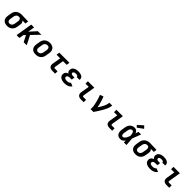

<svg xmlns="http://www.w3.org/2000/svg" viewBox="745 -3245 5711 5711"><g transform="rotate(45 3600.0 -390.0)"><path d="M254 8Q223 8 192.5 2Q162 -4 136.5 -19Q111 -34 92.5 -57.5Q74 -81 65 -109.5Q56 -138 56 -170Q56 -202 61 -233L80 -343Q84 -370 94 -396Q104 -422 120.5 -445Q137 -468 160.5 -486Q184 -504 209.5 -515Q235 -526 262 -532Q289 -538 316 -538Q320 -538 324.5 -538Q329 -538 333 -538L607 -530L591 -429L466 -433Q480 -421 489.5 -406Q499 -391 504 -373Q509 -355 509 -335.5Q509 -316 506 -297L487 -187Q483 -160 474 -134Q465 -108 448.5 -84.5Q432 -61 409.5 -42Q387 -23 361 -11.5Q335 0 308 4Q281 8 254 8ZM256 -93Q277 -93 298 -101Q319 -109 334.5 -125Q350 -141 358.5 -162Q367 -183 370 -203L389 -313Q392 -334 392 -355Q392 -376 384.5 -394.5Q377 -413 360 -424.5Q343 -436 323 -437H316Q314 -437 312.5 -437Q311 -437 309 -437Q289 -437 268 -428.5Q247 -420 232 -403.5Q217 -387 208.5 -367Q200 -347 197 -327L179 -217Q176 -202 175.5 -187Q175 -172 177.5 -158Q180 -144 186 -131.5Q192 -119 202.5 -110Q213 -101 227 -97Q241 -93 256 -93Z M650 0 737 -530H857L822 -318L1015 -530H1165L930 -287L1077 0H948L846 -200L794 -146L769 0Z M1455 8Q1424 8 1393 2Q1362 -4 1336.5 -19Q1311 -34 1292.5 -57.5Q1274 -81 1265 -109.5Q1256 -138 1256 -169.5Q1256 -201 1261 -233L1280 -343Q1284 -370 1294 -397Q1304 -424 1321 -447.5Q1338 -471 1361.5 -489.5Q1385 -508 1411.5 -519Q1438 -530 1465.5 -535.5Q1493 -541 1521 -541Q1553 -541 1583 -533.5Q1613 -526 1638.5 -511Q1664 -496 1682.5 -472.5Q1701 -449 1710 -420.5Q1719 -392 1719 -360.5Q1719 -329 1714 -297L1695 -187Q1691 -160 1681.5 -133Q1672 -106 1655 -82.5Q1638 -59 1614.5 -40.5Q1591 -22 1564.5 -11Q1538 0 1510 4Q1482 8 1455 8ZM1457 -93Q1479 -93 1501 -100.5Q1523 -108 1539.5 -124Q1556 -140 1565.5 -161Q1575 -182 1578 -203L1597 -313Q1600 -336 1599.5 -358.5Q1599 -381 1589 -400Q1579 -419 1559 -428Q1539 -437 1516 -437Q1494 -437 1472.5 -429.5Q1451 -422 1434.5 -406Q1418 -390 1409 -369Q1400 -348 1397 -327L1379 -217Q1376 -202 1375.5 -187Q1375 -172 1377.5 -157.5Q1380 -143 1386.5 -130.5Q1393 -118 1403.5 -109Q1414 -100 1428 -96.5Q1442 -93 1457 -93Z M2157 0Q2135 0 2113 -3.5Q2091 -7 2071.5 -16Q2052 -25 2037.5 -40.5Q2023 -56 2015.5 -76Q2008 -96 2007.5 -118.5Q2007 -141 2011 -163L2055 -429H1902L1919 -530H2344L2328 -429H2175L2128 -146Q2127 -138 2127 -130Q2127 -122 2130.5 -115Q2134 -108 2141.5 -104.5Q2149 -101 2157 -101H2272V0Z M2673 8Q2643 8 2614 5Q2585 2 2557.5 -7Q2530 -16 2506.5 -30.5Q2483 -45 2467 -67.5Q2451 -90 2445 -119Q2439 -148 2444 -177Q2447 -196 2455.5 -214Q2464 -232 2479 -245Q2494 -258 2512 -267Q2530 -276 2548 -282Q2534 -291 2522.5 -304Q2511 -317 2504 -333.5Q2497 -350 2496 -368.5Q2495 -387 2498 -405Q2502 -428 2513 -449.5Q2524 -471 2542 -486.5Q2560 -502 2582 -512Q2604 -522 2626 -528Q2648 -534 2670.5 -536Q2693 -538 2716 -538Q2741 -538 2765.5 -535.5Q2790 -533 2812.5 -526.5Q2835 -520 2856 -509Q2877 -498 2891.5 -480.5Q2906 -463 2913 -439.5Q2920 -416 2916 -391Q2915 -389 2914.5 -387Q2914 -385 2914 -383H2795Q2795 -384 2795.5 -384.5Q2796 -385 2796 -386Q2798 -400 2790 -411Q2782 -422 2770 -428Q2758 -434 2744 -435.5Q2730 -437 2716 -437Q2706 -437 2696 -436.5Q2686 -436 2676 -434Q2666 -432 2656.5 -429Q2647 -426 2638 -420.5Q2629 -415 2622.5 -406.5Q2616 -398 2615 -388Q2612 -372 2619 -358.5Q2626 -345 2639 -338Q2652 -331 2667 -328.5Q2682 -326 2698 -326H2762L2745 -225H2681Q2669 -225 2657 -224.5Q2645 -224 2633.5 -221.5Q2622 -219 2610 -215Q2598 -211 2588 -204Q2578 -197 2570.5 -186Q2563 -175 2562 -164Q2559 -151 2563.5 -138.5Q2568 -126 2577 -118Q2586 -110 2597.5 -105Q2609 -100 2621.5 -97.5Q2634 -95 2647 -94Q2660 -93 2673 -93Q2689 -93 2706 -95Q2723 -97 2739.5 -102.5Q2756 -108 2771 -118.5Q2786 -129 2796 -143L2903 -98Q2884 -70 2857 -48.5Q2830 -27 2799 -14Q2768 -1 2736 3.5Q2704 8 2673 8Z M3357 0Q3335 0 3313 -3.5Q3291 -7 3271.5 -16Q3252 -25 3237.5 -40.5Q3223 -56 3215.5 -76Q3208 -96 3207.5 -118.5Q3207 -141 3211 -163L3255 -429H3120V-530H3391L3328 -146Q3327 -138 3327 -130Q3327 -122 3330.5 -115Q3334 -108 3341.5 -104.5Q3349 -101 3357 -101H3472V0Z M3762 0Q3767 -33 3765.5 -66Q3764 -99 3759.5 -131Q3755 -163 3748.5 -194.5Q3742 -226 3734.5 -257Q3727 -288 3719 -319Q3711 -350 3701.5 -380Q3692 -410 3681.5 -439.5Q3671 -469 3659 -498L3768 -538Q3786 -496 3801 -452.5Q3816 -409 3828.5 -364.5Q3841 -320 3852 -274.5Q3863 -229 3871 -183Q3886 -207 3900.5 -230.5Q3915 -254 3929 -278Q3943 -302 3956.5 -326Q3970 -350 3981 -375Q3992 -400 4001.5 -425.5Q4011 -451 4016 -477L4024 -530H4144L4135 -477Q4130 -445 4118.5 -413.5Q4107 -382 4093 -351.5Q4079 -321 4063 -291Q4047 -261 4029.5 -231Q4012 -201 3994 -172Q3976 -143 3957.5 -114Q3939 -85 3920 -56.5Q3901 -28 3882 0Z M4557 0Q4535 0 4513 -3.5Q4491 -7 4471.5 -16Q4452 -25 4437.5 -40.5Q4423 -56 4415.5 -76Q4408 -96 4407.5 -118.5Q4407 -141 4411 -163L4455 -429H4320V-530H4591L4528 -146Q4527 -138 4527 -130Q4527 -122 4530.5 -115Q4534 -108 4541.5 -104.5Q4549 -101 4557 -101H4672V0Z M5022 8Q4993 8 4964 1.5Q4935 -5 4912 -21.5Q4889 -38 4874.5 -62.5Q4860 -87 4853.5 -115Q4847 -143 4848 -173Q4849 -203 4853 -233L4872 -343Q4876 -368 4884 -393Q4892 -418 4906 -441Q4920 -464 4940 -483.5Q4960 -503 4984 -515.5Q5008 -528 5033.5 -533Q5059 -538 5085 -538Q5108 -538 5130 -531Q5152 -524 5169 -509.5Q5186 -495 5197.5 -476Q5209 -457 5218 -437Q5225 -460 5233 -483.5Q5241 -507 5248 -530H5358Q5332 -461 5306.5 -392Q5281 -323 5253 -255Q5259 -191 5263 -127.5Q5267 -64 5273 0H5163Q5163 -20 5163 -40Q5163 -60 5163 -80Q5150 -62 5135 -46Q5120 -30 5102 -17.5Q5084 -5 5063.5 1.5Q5043 8 5022 8ZM5022 -93Q5042 -93 5059.5 -104Q5077 -115 5090 -130.5Q5103 -146 5113 -163.5Q5123 -181 5131.5 -199Q5140 -217 5147.5 -235.5Q5155 -254 5162 -272Q5161 -289 5159.5 -306Q5158 -323 5155 -339.5Q5152 -356 5148 -372.5Q5144 -389 5136.5 -403Q5129 -417 5115.5 -427Q5102 -437 5085 -437Q5065 -437 5047 -427Q5029 -417 5017 -400.5Q5005 -384 4998.5 -365Q4992 -346 4989 -327L4971 -217Q4968 -203 4967 -190Q4966 -177 4966.5 -163.5Q4967 -150 4970 -138Q4973 -126 4979.5 -115.5Q4986 -105 4997.5 -99Q5009 -93 5022 -93ZM5123 -581 5068 -639 5232 -788 5304 -712Z M5654 8Q5623 8 5592.5 2Q5562 -4 5536.5 -19Q5511 -34 5492.5 -57.5Q5474 -81 5465 -109.5Q5456 -138 5456 -170Q5456 -202 5461 -233L5480 -343Q5484 -370 5494 -396Q5504 -422 5520.5 -445Q5537 -468 5560.5 -486Q5584 -504 5609.5 -515Q5635 -526 5662 -532Q5689 -538 5716 -538Q5720 -538 5724.5 -538Q5729 -538 5733 -538L6007 -530L5991 -429L5866 -433Q5880 -421 5889.5 -406Q5899 -391 5904 -373Q5909 -355 5909 -335.5Q5909 -316 5906 -297L5887 -187Q5883 -160 5874 -134Q5865 -108 5848.5 -84.5Q5832 -61 5809.5 -42Q5787 -23 5761 -11.5Q5735 0 5708 4Q5681 8 5654 8ZM5656 -93Q5677 -93 5698 -101Q5719 -109 5734.5 -125Q5750 -141 5758.5 -162Q5767 -183 5770 -203L5789 -313Q5792 -334 5792 -355Q5792 -376 5784.5 -394.5Q5777 -413 5760 -424.5Q5743 -436 5723 -437H5716Q5714 -437 5712.5 -437Q5711 -437 5709 -437Q5689 -437 5668 -428.5Q5647 -420 5632 -403.5Q5617 -387 5608.5 -367Q5600 -347 5597 -327L5579 -217Q5576 -202 5575.5 -187Q5575 -172 5577.5 -158Q5580 -144 5586 -131.5Q5592 -119 5602.5 -110Q5613 -101 5627 -97Q5641 -93 5656 -93Z M6273 8Q6243 8 6214 5Q6185 2 6157.5 -7Q6130 -16 6106.5 -30.5Q6083 -45 6067 -67.5Q6051 -90 6045 -119Q6039 -148 6044 -177Q6047 -196 6055.5 -214Q6064 -232 6079 -245Q6094 -258 6112 -267Q6130 -276 6148 -282Q6134 -291 6122.5 -304Q6111 -317 6104 -333.5Q6097 -350 6096 -368.5Q6095 -387 6098 -405Q6102 -428 6113 -449.5Q6124 -471 6142 -486.5Q6160 -502 6182 -512Q6204 -522 6226 -528Q6248 -534 6270.5 -536Q6293 -538 6316 -538Q6341 -538 6365.5 -535.5Q6390 -533 6412.5 -526.5Q6435 -520 6456 -509Q6477 -498 6491.5 -480.5Q6506 -463 6513 -439.5Q6520 -416 6516 -391Q6515 -389 6514.5 -387Q6514 -385 6514 -383H6395Q6395 -384 6395.5 -384.5Q6396 -385 6396 -386Q6398 -400 6390 -411Q6382 -422 6370 -428Q6358 -434 6344 -435.5Q6330 -437 6316 -437Q6306 -437 6296 -436.5Q6286 -436 6276 -434Q6266 -432 6256.5 -429Q6247 -426 6238 -420.5Q6229 -415 6222.5 -406.5Q6216 -398 6215 -388Q6212 -372 6219 -358.5Q6226 -345 6239 -338Q6252 -331 6267 -328.5Q6282 -326 6298 -326H6362L6345 -225H6281Q6269 -225 6257 -224.5Q6245 -224 6233.5 -221.5Q6222 -219 6210 -215Q6198 -211 6188 -204Q6178 -197 6170.5 -186Q6163 -175 6162 -164Q6159 -151 6163.5 -138.5Q6168 -126 6177 -118Q6186 -110 6197.5 -105Q6209 -100 6221.5 -97.5Q6234 -95 6247 -94Q6260 -93 6273 -93Q6289 -93 6306 -95Q6323 -97 6339.5 -102.5Q6356 -108 6371 -118.5Q6386 -129 6396 -143L6503 -98Q6484 -70 6457 -48.5Q6430 -27 6399 -14Q6368 -1 6336 3.5Q6304 8 6273 8Z M6957 0Q6935 0 6913 -3.5Q6891 -7 6871.5 -16Q6852 -25 6837.5 -40.5Q6823 -56 6815.5 -76Q6808 -96 6807.5 -118.5Q6807 -141 6811 -163L6855 -429H6720V-530H6991L6928 -146Q6927 -138 6927 -130Q6927 -122 6930.5 -115Q6934 -108 6941.5 -104.5Q6949 -101 6957 -101H7072V0Z"/></g></svg>

Font: Iosevka Slab Extended
Style: Bold Italic
Weight: 700
Width: 7
Italic angle: -9°
Monospace: yes
Designer: Belleve Invis
Foundry: Belleve Invis
Version: Version 11.1.0; ttfautohint (v1.8.3)